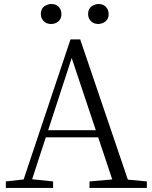

<svg xmlns="http://www.w3.org/2000/svg" viewBox="-20 -928 752 948"><path d="M465.8 -809.6Q432.6 -809.6 418.9 -838.9Q415 -847.7 415 -858.4Q415 -892.6 446.3 -904.3Q456.1 -908.2 465.8 -908.2Q500 -908.2 512.7 -878.9Q516.6 -868.2 516.6 -858.4Q516.6 -825.2 485.4 -813.5Q475.6 -809.6 465.8 -809.6ZM232.4 -809.6Q199.2 -809.6 185.5 -838.9Q181.6 -847.7 181.6 -858.4Q181.6 -892.6 212.9 -904.3Q222.7 -908.2 232.4 -908.2Q268.6 -908.2 280.3 -877Q283.2 -868.2 283.2 -858.4Q283.2 -824.2 251 -812.5Q242.2 -809.6 232.4 -809.6ZM217.8 -285.2H453.1L334 -641.6ZM611.3 -41 705.1 -32.2V0H421.9V-32.2L534.2 -42L464.8 -250H206.1L138.7 -43L242.2 -32.2V0H8.8V-32.2L96.7 -42L328.1 -733.4H376Z"/></svg>

Font: GenYoMin JP Light
Style: Regular
Weight: 300
Version: Version 1.001;PS 1;hotconv 16.6.51;makeotf.lib2.5.65220 DEVE